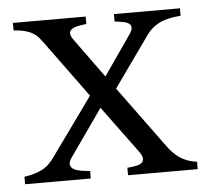

<svg xmlns="http://www.w3.org/2000/svg" viewBox="-40 -497 584 539"><g transform="rotate(-5 251.5 -227.0)"><path d="M299.8 0V-21Q312 -22 322.8 -23.9Q333.5 -25.9 339.6 -30.3Q345.7 -34.7 345.7 -42.7Q345.7 -50.8 335.9 -64L239.3 -195.3L147 -64Q137.7 -50.8 139.6 -42.7Q141.6 -34.7 149.9 -30.3Q158.2 -25.9 170.7 -23.9Q183.1 -22 194.8 -21V0H9.8V-21Q29.3 -23.9 43 -28.6Q56.6 -33.2 66.2 -39.3Q75.7 -45.4 82.3 -52.5Q88.9 -59.6 94.2 -66.9L212.9 -231.9L98.1 -389.2Q91.8 -397.9 85.4 -405.5Q79.1 -413.1 70.1 -418.7Q61 -424.3 47.9 -428Q34.7 -431.6 15.1 -433.1V-454.1H220.2V-433.1Q205.1 -431.6 194.1 -429Q183.1 -426.3 177.5 -421.6Q171.9 -417 172.6 -409.4Q173.3 -401.9 182.1 -390.1L260.7 -281.7L335.9 -390.1Q344.7 -401.9 345.7 -409.7Q346.7 -417.5 341.6 -422.1Q336.4 -426.8 325.7 -429.2Q314.9 -431.6 299.8 -433.1V-454.1H485.8V-433.1Q446.3 -430.2 424.6 -418.7Q402.8 -407.2 390.1 -389.2L287.6 -245.1L418 -66.9Q423.8 -59.6 430.7 -52.5Q437.5 -45.4 446.5 -39.1Q455.6 -32.7 467.8 -27.8Q480 -22.9 496.1 -21V0Z"/></g></svg>

Font: Noto Serif Devanagari
Style: Regular
Weight: 400
Designer: Monotype Design Team
Foundry: Monotype Imaging Inc.
Version: Version 1.01